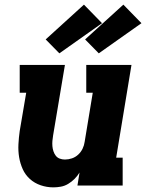

<svg xmlns="http://www.w3.org/2000/svg" viewBox="-20 -800 640 828"><path d="M210 8Q182 8 155.5 -1Q129 -10 109 -28Q89 -46 78 -70.5Q67 -95 62.5 -122Q58 -149 59.5 -178Q61 -207 65 -235L93 -400H65V-520H260L209 -216Q207 -204 206 -192.5Q205 -181 206 -169.5Q207 -158 210.5 -147.5Q214 -137 220.5 -128.5Q227 -120 237.5 -116Q248 -112 260 -112Q275 -112 290 -117Q305 -122 317 -133Q329 -144 336 -158.5Q343 -173 345 -188L380 -400H352V-520H547L481 -120H509V0H314L323 -56Q314 -41 301.5 -28.5Q289 -16 274 -7Q259 2 242.5 5Q226 8 210 8ZM406 -570 347 -630 512 -780 590 -700ZM236 -570 177 -630 342 -780 420 -700Z"/></svg>

Font: Iosevka Etoile Heavy Oblique
Style: Regular
Weight: 900
Italic angle: -9°
Designer: Belleve Invis
Foundry: Belleve Invis
Version: Version 15.5.2; ttfautohint (v1.8.4)